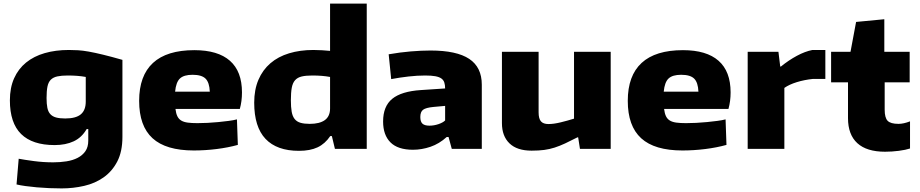

<svg xmlns="http://www.w3.org/2000/svg" viewBox="-20 -828 5115 1068"><path d="M323 220Q290 220 254 218.5Q218 217 184.5 214Q151 211 122 207Q93 203 72 198L84 55Q116 61 168.5 68Q221 75 276 75Q314 75 349.5 69.5Q385 64 412 50Q439 36 455 13Q471 -10 471 -46V-110H462Q435 -63 390 -42Q345 -21 284 -21Q160 -21 97.5 -82.5Q35 -144 35 -270Q35 -340 58.5 -392.5Q82 -445 125 -480Q168 -515 228.5 -532.5Q289 -550 363 -550Q388 -550 414 -548.5Q440 -547 473.5 -541Q507 -535 552.5 -524Q598 -513 661 -495V-67Q661 15 632.5 70Q604 125 556.5 158.5Q509 192 448 206Q387 220 323 220ZM343 -169Q402 -169 429.5 -192Q457 -215 457 -263V-400Q414 -408 357 -408Q322 -408 299 -403Q276 -398 262.5 -384.5Q249 -371 244 -346.5Q239 -322 239 -283Q239 -250 243.5 -228Q248 -206 260 -193Q272 -180 292 -174.5Q312 -169 343 -169Z M1058 9Q903 9 828.5 -59Q754 -127 754 -267Q754 -407 831 -478Q908 -549 1061 -549Q1192 -549 1259 -490Q1326 -431 1326 -314Q1326 -265 1314 -222H956Q959 -197 966.5 -181.5Q974 -166 988 -157.5Q1002 -149 1024 -146Q1046 -143 1078 -143Q1104 -143 1134.5 -144.5Q1165 -146 1195 -149Q1225 -152 1252 -155.5Q1279 -159 1298 -164L1303 -22Q1249 -7 1185 1Q1121 9 1058 9ZM1051 -412Q1003 -412 981 -391.5Q959 -371 954 -318H1147Q1145 -369 1123.5 -390.5Q1102 -412 1051 -412Z M1643 11Q1520 11 1457 -55.5Q1394 -122 1394 -257Q1394 -329 1417.5 -384Q1441 -439 1484 -476Q1527 -513 1588 -531.5Q1649 -550 1723 -550Q1748 -550 1771.5 -548.5Q1795 -547 1816 -545V-808H2020V0H1843L1826 -71H1817Q1788 -28 1746.5 -8.5Q1705 11 1643 11ZM1703 -139Q1758 -139 1787 -160Q1816 -181 1816 -225V-400Q1773 -408 1717 -408Q1681 -408 1658 -402.5Q1635 -397 1621.5 -382Q1608 -367 1603 -340Q1598 -313 1598 -270Q1598 -232 1602.5 -206.5Q1607 -181 1619 -166Q1631 -151 1651.5 -145Q1672 -139 1703 -139Z M2277 5Q2193 5 2152 -36Q2111 -77 2111 -152Q2111 -237 2162 -278.5Q2213 -320 2321 -327L2456 -336Q2456 -355 2451.5 -369Q2447 -383 2435 -391.5Q2423 -400 2401.5 -404Q2380 -408 2345 -408Q2301 -408 2252.5 -402.5Q2204 -397 2156 -388L2142 -526Q2205 -537 2264.5 -542Q2324 -547 2375 -547Q2520 -547 2590 -500.5Q2660 -454 2660 -357V0H2493L2475 -66H2465Q2423 -28 2374.5 -11.5Q2326 5 2277 5ZM2369 -129Q2394 -129 2419 -137.5Q2444 -146 2456 -158V-239L2390 -233Q2349 -229 2333.5 -217.5Q2318 -206 2318 -177Q2318 -151 2330 -140Q2342 -129 2369 -129Z M2937 10Q2856 10 2814 -30.5Q2772 -71 2772 -143V-540H2976V-203Q2976 -168 2989 -153Q3002 -138 3031 -138Q3060 -138 3099 -147.5Q3138 -157 3173 -168V-540H3377V0H3206L3196 -64H3192Q3153 -44 3123 -30Q3093 -16 3065 -7Q3037 2 3007 6Q2977 10 2937 10Z M3776 9Q3621 9 3546.5 -59Q3472 -127 3472 -267Q3472 -407 3549 -478Q3626 -549 3779 -549Q3910 -549 3977 -490Q4044 -431 4044 -314Q4044 -265 4032 -222H3674Q3677 -197 3684.5 -181.5Q3692 -166 3706 -157.5Q3720 -149 3742 -146Q3764 -143 3796 -143Q3822 -143 3852.5 -144.5Q3883 -146 3913 -149Q3943 -152 3970 -155.5Q3997 -159 4016 -164L4021 -22Q3967 -7 3903 1Q3839 9 3776 9ZM3769 -412Q3721 -412 3699 -391.5Q3677 -371 3672 -318H3865Q3863 -369 3841.5 -390.5Q3820 -412 3769 -412Z M4139 -540H4310L4320 -458H4324Q4367 -493 4412.5 -517.5Q4458 -542 4499 -550H4571V-389H4502Q4454 -384 4412 -371Q4370 -358 4343 -339V0H4139Z M4903 16Q4801 16 4749 -31.5Q4697 -79 4697 -171V-370H4603V-540H4711L4742 -706L4899 -721V-540H5040V-370H4901V-218Q4901 -173 4917.5 -156Q4934 -139 4978 -139Q5006 -139 5042 -153V-2Q5018 6 4979.5 11Q4941 16 4903 16Z"/></svg>

Font: Encode Sans Wide
Style: ExtraBold
Weight: 800
Designer: Pablo Impallari, Andres Torresi
Foundry: Pablo Impallari, Andres Torresi
Version: Version 1.000; ttfautohint (v1.00) -l 8 -r 50 -G 200 -x 14 -